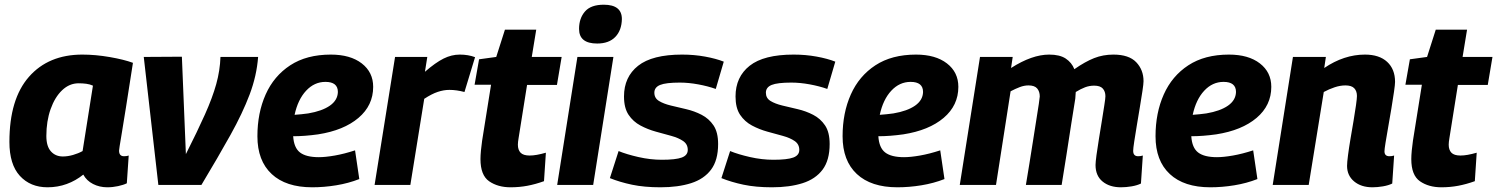

<svg xmlns="http://www.w3.org/2000/svg" viewBox="-20 -786 6363 816"><path d="M436 10Q403 10 375.5 -4Q348 -18 334 -44Q302 -18 263.5 -4Q225 10 182 10Q109 10 64.5 -38.5Q20 -87 20 -183Q20 -365 103 -459.5Q186 -554 330 -554Q386 -554 446.5 -543.5Q507 -533 545 -519Q527 -403 515.5 -330.5Q504 -258 497.5 -219.5Q491 -181 488.5 -165Q486 -149 486 -146Q486 -122 507 -122Q519 -122 527 -125L519 -7Q505 0 482 5Q459 10 436 10ZM331 -144 375 -422Q362 -428 346.5 -430Q331 -432 314 -432Q275 -432 244 -402.5Q213 -373 195 -322Q177 -271 177 -208Q177 -164 196.5 -142.5Q216 -121 247 -121Q268 -121 290.5 -127.5Q313 -134 331 -144Z M836 0H653L591 -544L753 -545L770 -131Q819 -228 851 -299.5Q883 -371 899 -428.5Q915 -486 917 -544H1077Q1071 -464 1041 -384.5Q1011 -305 959.5 -212.5Q908 -120 836 0Z M1507 -25Q1461 -7 1409 1.5Q1357 10 1307 10Q1195 10 1134.5 -46.5Q1074 -103 1074 -207Q1074 -306 1109 -384.5Q1144 -463 1213.5 -508.5Q1283 -554 1386 -554Q1469 -554 1517.5 -516.5Q1566 -479 1566 -417Q1566 -338 1503.5 -285Q1441 -232 1332 -215Q1275 -207 1226 -207Q1229 -158 1255 -138Q1281 -118 1335 -118Q1363 -118 1403 -125Q1443 -132 1489 -147ZM1363 -438Q1316 -438 1281 -400.5Q1246 -363 1232 -298Q1246 -299 1261 -300.5Q1276 -302 1290 -304Q1349 -314 1382 -337Q1415 -360 1416 -395Q1416 -438 1363 -438Z M1796 -544 1786 -481Q1831 -520 1865 -537Q1899 -554 1934 -554Q1970 -554 1999 -543L1954 -395Q1920 -404 1890 -404Q1866 -404 1840.5 -395.5Q1815 -387 1783 -366L1724 0H1572L1659 -544Z M2300 -137 2292 -16Q2256 -3 2221.5 3.5Q2187 10 2150 10Q2096 10 2059 -15.5Q2022 -41 2022 -110Q2022 -125 2024 -146.5Q2026 -168 2029 -188L2067 -426H1997L2016 -534L2089 -544L2126 -660H2259L2240 -544H2367L2347 -425H2220L2184 -199Q2181 -182 2181 -171Q2181 -149 2192.5 -137Q2204 -125 2231 -125Q2245 -125 2262 -128Q2279 -131 2300 -137Z M2546 -766Q2623 -766 2623 -705Q2622 -657 2595 -629Q2568 -601 2518 -601Q2441 -601 2441 -663Q2441 -708 2466 -737Q2491 -766 2546 -766ZM2348 0 2434 -544H2587L2501 0Z M2572 -29 2609 -144Q2643 -130 2693.5 -118.5Q2744 -107 2793 -107Q2852 -107 2877.5 -116.5Q2903 -126 2903 -149Q2903 -173 2883.5 -186.5Q2864 -200 2833 -208.5Q2802 -217 2767.5 -226.5Q2733 -236 2702 -252.5Q2671 -269 2651.5 -298Q2632 -327 2632 -376Q2632 -459 2692 -506.5Q2752 -554 2879 -554Q2930 -554 2976.5 -545.5Q3023 -537 3056 -524L3022 -408Q2988 -420 2947 -427.5Q2906 -435 2869 -435Q2810 -435 2785.5 -425Q2761 -415 2761 -392Q2761 -369 2780.5 -357Q2800 -345 2831 -337.5Q2862 -330 2896.5 -322Q2931 -314 2962 -298Q2993 -282 3012.5 -253Q3032 -224 3032 -174Q3032 -105 3002 -65Q2972 -25 2917 -7.5Q2862 10 2787 10Q2718 10 2666 -1Q2614 -12 2572 -29Z M3046 -29 3083 -144Q3117 -130 3167.5 -118.5Q3218 -107 3267 -107Q3326 -107 3351.5 -116.5Q3377 -126 3377 -149Q3377 -173 3357.5 -186.5Q3338 -200 3307 -208.5Q3276 -217 3241.5 -226.5Q3207 -236 3176 -252.5Q3145 -269 3125.5 -298Q3106 -327 3106 -376Q3106 -459 3166 -506.5Q3226 -554 3353 -554Q3404 -554 3450.5 -545.5Q3497 -537 3530 -524L3496 -408Q3462 -420 3421 -427.5Q3380 -435 3343 -435Q3284 -435 3259.5 -425Q3235 -415 3235 -392Q3235 -369 3254.5 -357Q3274 -345 3305 -337.5Q3336 -330 3370.5 -322Q3405 -314 3436 -298Q3467 -282 3486.5 -253Q3506 -224 3506 -174Q3506 -105 3476 -65Q3446 -25 3391 -7.5Q3336 10 3261 10Q3192 10 3140 -1Q3088 -12 3046 -29Z M3994 -25Q3948 -7 3896 1.5Q3844 10 3794 10Q3682 10 3621.5 -46.5Q3561 -103 3561 -207Q3561 -306 3596 -384.5Q3631 -463 3700.5 -508.5Q3770 -554 3873 -554Q3956 -554 4004.5 -516.5Q4053 -479 4053 -417Q4053 -338 3990.5 -285Q3928 -232 3819 -215Q3762 -207 3713 -207Q3716 -158 3742 -138Q3768 -118 3822 -118Q3850 -118 3890 -125Q3930 -132 3976 -147ZM3850 -438Q3803 -438 3768 -400.5Q3733 -363 3719 -298Q3733 -299 3748 -300.5Q3763 -302 3777 -304Q3836 -314 3869 -337Q3902 -360 3903 -395Q3903 -438 3850 -438Z M4744 10Q4696 10 4666 -14.5Q4636 -39 4636 -85Q4636 -96 4640 -126.5Q4644 -157 4650.5 -196Q4657 -235 4663 -273Q4669 -311 4673.5 -339.5Q4678 -368 4678 -377Q4678 -397 4667 -409.5Q4656 -422 4630 -422Q4610 -422 4591.5 -415Q4573 -408 4552 -395Q4552 -391 4551 -382Q4550 -373 4550 -367Q4543 -324 4533 -260.5Q4523 -197 4512.5 -128Q4502 -59 4492 0H4340Q4347 -42 4355 -91Q4363 -140 4370.5 -188.5Q4378 -237 4384.5 -277.5Q4391 -318 4395 -344.5Q4399 -371 4399 -376Q4399 -397 4388 -410Q4377 -423 4351 -423Q4333 -423 4314.5 -416Q4296 -409 4275 -398L4213 0H4059L4145 -544H4284L4277 -497Q4366 -554 4439 -554Q4484 -554 4509.5 -537Q4535 -520 4546 -492Q4592 -524 4630 -539Q4668 -554 4712 -554Q4778 -554 4809 -521.5Q4840 -489 4840 -441Q4840 -430 4835.5 -400Q4831 -370 4824.5 -331Q4818 -292 4811.5 -253Q4805 -214 4800.5 -184.5Q4796 -155 4796 -145Q4796 -122 4817 -122Q4828 -122 4837 -125L4829 -6Q4813 2 4789.5 6Q4766 10 4744 10Z M5324 -25Q5278 -7 5226 1.5Q5174 10 5124 10Q5012 10 4951.5 -46.5Q4891 -103 4891 -207Q4891 -306 4926 -384.5Q4961 -463 5030.5 -508.5Q5100 -554 5203 -554Q5286 -554 5334.5 -516.5Q5383 -479 5383 -417Q5383 -338 5320.5 -285Q5258 -232 5149 -215Q5092 -207 5043 -207Q5046 -158 5072 -138Q5098 -118 5152 -118Q5180 -118 5220 -125Q5260 -132 5306 -147ZM5180 -438Q5133 -438 5098 -400.5Q5063 -363 5049 -298Q5063 -299 5078 -300.5Q5093 -302 5107 -304Q5166 -314 5199 -337Q5232 -360 5233 -395Q5233 -438 5180 -438Z M5475 -544H5615L5608 -497Q5692 -554 5781 -554Q5842 -554 5875.5 -523Q5909 -492 5909 -438Q5909 -427 5904.5 -396Q5900 -365 5893.5 -325.5Q5887 -286 5880 -247Q5873 -208 5868.5 -179.5Q5864 -151 5864 -143Q5864 -122 5885 -122Q5896 -122 5905 -125L5897 -6Q5881 2 5857.5 6Q5834 10 5813 10Q5765 10 5735 -15Q5705 -40 5705 -81Q5705 -95 5709 -126Q5713 -157 5719.5 -195.5Q5726 -234 5732.5 -272Q5739 -310 5743 -339Q5747 -368 5747 -378Q5747 -399 5735.5 -411Q5724 -423 5698 -423Q5676 -423 5652 -415Q5628 -407 5606 -395L5542 0H5389Z M6256 -137 6248 -16Q6212 -3 6177.5 3.5Q6143 10 6106 10Q6052 10 6015 -15.5Q5978 -41 5978 -110Q5978 -125 5980 -146.5Q5982 -168 5985 -188L6023 -426H5953L5972 -534L6045 -544L6082 -660H6215L6196 -544H6323L6303 -425H6176L6140 -199Q6137 -182 6137 -171Q6137 -149 6148.5 -137Q6160 -125 6187 -125Q6201 -125 6218 -128Q6235 -131 6256 -137Z"/></svg>

Font: Georama
Style: Bold Italic
Weight: 700
Italic angle: -9°
Designer: Jean-Baptiste Levee
Foundry: Production Type
Version: Version 1.000